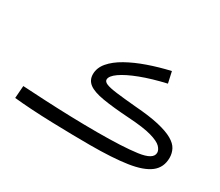

<svg xmlns="http://www.w3.org/2000/svg" viewBox="-106 -814 1229 1071"><g transform="rotate(30 509.0 -278.0)"><path d="M546 15Q498 15 433.5 14Q369 13 299.5 11Q230 9 166 5Q102 1 55 -4L61 -84Q128 -80 208.5 -76Q289 -72 375.5 -69.5Q462 -67 546 -67Q710 -67 802 -79.5Q894 -92 894 -135Q894 -153 876 -171.5Q858 -190 807.5 -204.5Q757 -219 659 -225Q552 -232 487 -243Q422 -254 393 -276Q364 -298 364 -336Q364 -377 394 -412.5Q424 -448 476.5 -477.5Q529 -507 596 -530.5Q663 -554 737 -571L753 -499Q661 -478 591.5 -451.5Q522 -425 483.5 -398Q445 -371 445 -348Q445 -334 465.5 -325.5Q486 -317 533 -311Q580 -305 659 -298Q754 -291 814 -277Q874 -263 908 -243.5Q942 -224 955 -199Q968 -174 968 -145Q968 -83 923 -48Q878 -13 785 1Q692 15 546 15Z"/></g></svg>

Font: TSCustom
Style: Regular
Weight: 400
Designer: Monotype Design Team
Foundry: Monotype Imaging Inc.
Version: Version 2.004; ttfautohint (v1.8.3) -l 8 -r 50 -G 200 -x 14 